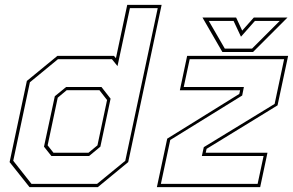

<svg xmlns="http://www.w3.org/2000/svg" viewBox="-20 -770 1206 790"><path d="M382.5 0H101.5L19.5 -103L90.5 -437L216 -540H449L457 -530.5L503.5 -750H645L507.5 -103ZM346.5 -128H191.5L161 -166.5L205.5 -374L252 -412H397.5L435 -364L393 -166.5ZM344 -141.5 381 -172 420.5 -358.5 389 -399H254.5L217.5 -368L176 -172L200 -141.5ZM379.5 -13.5 495.5 -108.5 629 -736.5H514.5L463.5 -498L440.5 -526.5H218.5L103 -431.5L34.5 -108.5L109.5 -13.5ZM642 -13.5H1040L1064.5 -128H810.5L818.5 -164.5L1110 -342.5L1149 -526.5H760.5L736 -412H983.5L976.5 -377L680.5 -194ZM625.5 0 668 -199.5 964.5 -383.5 968 -398.5H720L750 -540H1165.5L1122 -336.5L830 -157.5L826.5 -141.5H1080.5L1050.5 0ZM895 -556 813 -698H951.5L976.5 -644L1024.5 -698H1163L1021 -556ZM905 -570H1017L1131 -684H1029L971.5 -619L941 -684H839Z"/></svg>

Font: Tourney Thin
Style: Italic
Weight: 100
Italic angle: -12°
Designer: Tyler Finck
Foundry: Etcetera Type Co
Version: Version 1.015